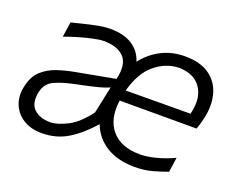

<svg xmlns="http://www.w3.org/2000/svg" viewBox="-89 -656 995 816"><g transform="rotate(20 408.5 -248.0)"><path d="M161 10Q111 10 76.8 -11.8Q42.5 -33.5 28 -70.2Q13.5 -107 24 -152.5Q34 -199 61.8 -224.5Q89.5 -250 127.2 -262.8Q165 -275.5 206.5 -283L381.5 -315.5Q398 -385 368.5 -416.8Q339 -448.5 275 -448.5Q255.5 -448.5 208.8 -437.5Q162 -426.5 105.5 -406L115.5 -474Q139 -480 169.2 -487.5Q199.5 -495 229.8 -500.8Q260 -506.5 284.5 -506.5Q347 -506.5 385 -481.5Q423 -456.5 436 -413Q470 -457 517.8 -481.2Q565.5 -505.5 623.5 -505.5Q692.5 -505.5 733.8 -476.2Q775 -447 788.8 -397.2Q802.5 -347.5 789 -287Q786 -274 781.8 -259.5Q777.5 -245 773.5 -233.5H425.5Q413.5 -148 455.5 -98Q497.5 -48 585 -48Q614.5 -48 654.2 -58Q694 -68 736 -87.5L726.5 -21Q699 -11 662 -0.5Q625 10 582 10Q504.5 10 453 -21.8Q401.5 -53.5 380 -110Q329.5 -53 278 -21.5Q226.5 10 161 10ZM616.5 -451Q555.5 -449 506.8 -408.2Q458 -367.5 435 -282.5L727.5 -284Q729 -289.5 730 -294Q744.5 -363 714.2 -406Q684 -449 616.5 -451ZM179 -46Q210.5 -46 255.8 -69Q301 -92 344.5 -150.5L370.5 -273Q361 -268.5 346 -263.5Q331 -258.5 302 -251.5Q273 -244.5 221.5 -234Q172.5 -224 135.5 -207.8Q98.5 -191.5 89.5 -149Q79 -97 105 -71.5Q131 -46 179 -46Z"/></g></svg>

Font: Commissioner Flair Light
Style: Italic
Weight: 300
Italic angle: -12°
Designer: Kostas Bartsokas
Foundry: Kostas Bartsokas
Version: Version 1.000; ttfautohint (v1.8.3)